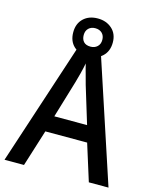

<svg xmlns="http://www.w3.org/2000/svg" viewBox="-128 -962 843 1047"><g transform="rotate(15 293.5 -438.0)"><path d="M476 0 411 -207H175L110 0H0L235 -716H351L587 0ZM322 -509Q317 -530 307 -564.5Q297 -599 292 -622Q287 -595 278.5 -562Q270 -529 264 -509L201 -299H386ZM293 -662Q243 -662 212.5 -690.5Q182 -719 182 -769Q182 -818 212.5 -847Q243 -876 293 -876Q341 -876 373 -847.5Q405 -819 405 -770Q405 -720 373.5 -691Q342 -662 293 -662ZM293 -717Q316 -717 331 -731Q346 -745 346 -769Q346 -793 331.5 -807Q317 -821 293 -821Q270 -821 255.5 -807Q241 -793 241 -769Q241 -745 254 -731Q267 -717 293 -717Z"/></g></svg>

Font: Noto Sans Telugu SemiCondensed Medium
Style: Regular
Weight: 500
Width: 4
Designer: Jelle Bosma - Monotype Design Team
Foundry: Monotype Imaging Inc.
Version: Version 2.005; ttfautohint (v1.8.4.7-5d5b)